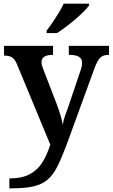

<svg xmlns="http://www.w3.org/2000/svg" viewBox="-20 -786 614 1046"><path d="M31 186Q100 186 143 162.5Q186 139 211.5 97.5Q237 56 254 2L72 -437Q60 -465 44.5 -474Q29 -483 5 -483H2V-536H269V-487H266Q238 -487 222 -477.5Q206 -468 206 -446Q206 -438 209 -427.5Q212 -417 216 -408L286 -227Q315 -151 322 -106Q325 -130 335 -157.5Q345 -185 351 -201L417 -397Q427 -422 427 -444Q427 -467 409.5 -477Q392 -487 359 -487H355V-536H574V-487H570Q542 -487 526 -471.5Q510 -456 494 -412L343 2Q316 74 292.5 121Q269 168 238.5 193.5Q208 219 162 229.5Q116 240 45 240H31ZM234 -619Q249 -638 266.5 -664Q284 -690 300.5 -717Q317 -744 327 -766H465V-756Q456 -743 436 -723Q416 -703 390.5 -681Q365 -659 339 -639.5Q313 -620 291 -606H234Z"/></svg>

Font: Noto Serif Toto SemiBold
Style: Regular
Weight: 600
Designer: Monotype Design Team
Foundry: Monotype Imaging Inc.
Version: Version 2.001; ttfautohint (v1.8.4.7-5d5b)